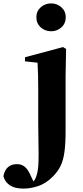

<svg xmlns="http://www.w3.org/2000/svg" viewBox="-124 -839 491 1130"><path d="M15 271Q-37 271 -66 251.5Q-95 232 -104 198Q-90 127 -24 127Q2 127 20.5 141.5Q39 156 53 187L80 244V250H62V242Q72 231 79.5 220.5Q87 210 92 191Q101 162 102.5 115.5Q104 69 102.5 11Q101 -47 101 -111V-313Q101 -362 100 -398.5Q99 -435 97 -470L23 -478V-502L247 -562L265 -551L262 -392V-68Q262 5 255.5 54Q249 103 233 136.5Q217 170 188 199Q147 241 101 256Q55 271 15 271ZM177 -655Q141 -655 115.5 -678Q90 -701 90 -738Q90 -773 115.5 -796Q141 -819 177 -819Q212 -819 237.5 -796Q263 -773 263 -738Q263 -701 237.5 -678Q212 -655 177 -655Z"/></svg>

Font: Noto Serif KR ExtraLight Black
Style: Regular
Weight: 900
Version: Version 2.003-H1;hotconv 1.1.1;makeotfexe 2.6.0